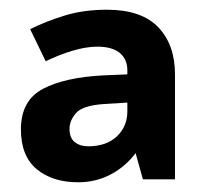

<svg xmlns="http://www.w3.org/2000/svg" viewBox="-20 -742 423 395"><path d="M200 -722Q271 -722 305.5 -686Q340 -650 340 -589V-373H274L259 -427Q238 -399 207.5 -383Q177 -367 141 -367Q88 -367 55.5 -394Q23 -421 23 -476Q23 -535 68 -559Q113 -583 194 -587L242 -589V-597Q242 -620 226.5 -633Q211 -646 180 -646Q158 -646 130.5 -638Q103 -630 74 -616L42 -682Q74 -698 113 -710Q152 -722 200 -722ZM194 -528Q150 -525 136.5 -509.5Q123 -494 123 -477Q123 -458 134 -449.5Q145 -441 161 -441Q199 -441 220.5 -461.5Q242 -482 242 -513V-531Z"/></svg>

Font: Noto Sans Ol Chiki
Style: Regular
Weight: 400
Designer: Monotype Design Team, Lewis McGuffie
Foundry: Monotype Imaging Inc.
Version: Version 2.003